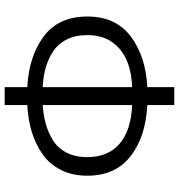

<svg xmlns="http://www.w3.org/2000/svg" viewBox="8 -780 771 828"><g transform="rotate(-90 394.0 -365.5)"><path d="M50.8 -375Q50.8 -439.5 75.7 -488.8Q100.6 -538.1 144 -568.4Q187.5 -598.6 240.7 -614.7Q293.9 -630.9 355.5 -633.8V-731.4H432.6V-633.8Q565.4 -627 651.4 -563Q737.3 -499 737.3 -375Q737.3 -252.9 651.9 -188Q566.4 -123 432.6 -116.2V0H355.5V-116.2Q218.8 -123 134.8 -188.5Q50.8 -253.9 50.8 -375ZM130.9 -375Q130.9 -286.1 188 -236.3Q245.1 -186.5 355.5 -181.6V-567.4Q312.5 -564.5 276.4 -554.7Q240.2 -544.9 205.6 -524.4Q170.9 -503.9 150.9 -465.8Q130.9 -427.7 130.9 -375ZM432.6 -181.6Q540 -185.5 598.6 -236.3Q657.2 -287.1 657.2 -375Q657.2 -427.7 637.2 -465.8Q617.2 -503.9 583 -524.9Q548.8 -545.9 512.2 -555.7Q475.6 -565.4 432.6 -567.4Z"/></g></svg>

Font: Gothic A1
Style: Regular
Weight: 400
Designer: HanYang I&C Co.,Ltd.
Foundry: HanYang I&C Co.,Ltd.
Version: Version 2.50